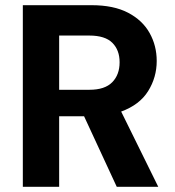

<svg xmlns="http://www.w3.org/2000/svg" viewBox="-20 -720 674 740"><path d="M68 0V-700H333Q418 -700 473.5 -671Q529 -642 556.5 -593Q584 -544 584 -485Q584 -422 551 -369Q518 -316 447 -290L590 0H430L304 -272H208V0ZM208 -374H325Q384 -374 412.5 -403Q441 -432 441 -480Q441 -527 413 -555Q385 -583 324 -583H208Z"/></svg>

Font: DM Sans ExtraBold
Style: Regular
Weight: 800
Designer: Colophon Foundry, Jonny Pinhorn
Foundry: Colophon Foundry
Version: Version 4.004; ttfautohint (v1.8.4.7-5d5b)